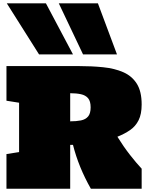

<svg xmlns="http://www.w3.org/2000/svg" viewBox="-20 -1154 922 1174"><path d="M19.5 0V-211.9L96.7 -224.1V-525.9L19.5 -538.1V-750H459.5Q540 -750 610.4 -742.9Q680.7 -735.8 733.6 -712.6Q786.6 -689.5 816.4 -642.3Q846.2 -595.2 846.2 -515.1Q846.2 -456.1 827.4 -418.7Q808.6 -381.3 775.1 -358.4Q741.7 -335.4 697.8 -317.9Q735.4 -257.3 774.9 -206.8Q814.5 -156.2 846.2 -122.6V0H535.6Q460.4 -132.3 426.3 -268.1H409.2V0ZM409.2 -412.1Q446.8 -412.1 474.9 -417.7Q502.9 -423.3 518.6 -441.7Q534.2 -460 534.2 -497.6Q534.2 -535.2 518.6 -553.5Q502.9 -571.8 474.9 -577.9Q446.8 -584 409.2 -584ZM218.8 -821.3 21.5 -1133.8H260.7L426.3 -821.3ZM487.8 -821.3 339.4 -1133.8H578.6L695.3 -821.3Z"/></svg>

Font: Holtwood One SC
Style: Regular
Weight: 400
Designer: Vernon Adams
Foundry: Vernon Adams
Version: Version 1.100; ttfautohint (v1.8.4.7-5d5b)